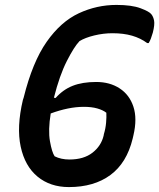

<svg xmlns="http://www.w3.org/2000/svg" viewBox="-20 -740 647 780"><path d="M453 -720Q515 -720 551 -706.5Q587 -693 595 -682Q603 -672 606 -656Q609 -640 601 -608Q597 -594 593 -583.5Q589 -573 584 -565H578Q551 -585 516.5 -595Q482 -605 437 -605Q400 -605 363 -596Q326 -587 303 -573Q281 -550 251.5 -492Q222 -434 199 -343L206 -342Q236 -376 275.5 -391.5Q315 -407 371 -407Q426 -407 466 -381Q506 -355 522 -306.5Q538 -258 522 -190L519 -177Q495 -78 428.5 -29Q362 20 260 20Q184 20 132.5 -22.5Q81 -65 64 -144.5Q47 -224 73 -334L76 -343Q112 -488 169.5 -570Q227 -652 300 -686Q373 -720 453 -720ZM202 -105Q228 -92 262 -92Q320 -92 355.5 -119.5Q391 -147 401 -189L402 -195Q409 -218 411 -241.5Q413 -265 412 -282Q398 -293 375 -299.5Q352 -306 321 -306Q289 -306 255 -299Q221 -292 186 -279Q175 -211 183 -166Q191 -121 202 -105Z"/></svg>

Font: Recursive Mn Csl St SmB
Style: Italic
Weight: 600
Italic angle: -15°
Monospace: yes
Version: Version 1.079;hotconv 1.0.112;makeotfexe 2.5.65598; ttfautoh